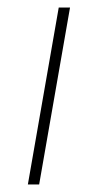

<svg xmlns="http://www.w3.org/2000/svg" viewBox="-20 -490 262 510"><path d="M54 0 136 -470H166L84 0Z"/></svg>

Font: Celebes Thin
Style: Italic
Weight: 250
Italic angle: -10°
Designer: Anugrah Pasau
Foundry: Lafontype
Version: Version 1.000; ttfautohint (v1.8.4)